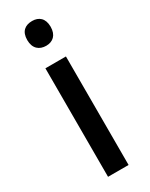

<svg xmlns="http://www.w3.org/2000/svg" viewBox="-196 -785 647 826"><g transform="rotate(-30 127.0 -372.0)"><path d="M128 -744C93 -744 69 -726 69 -683C69 -641 94 -621 128 -621C161 -621 185 -641 185 -683C185 -725 161 -744 128 -744ZM178 -539H76V0H178Z"/></g></svg>

Font: Noto Sans Gujarati SemiCondensed Medium
Style: Regular
Weight: 500
Width: 4
Designer: Jelle Bosma - Monotype Design Team, Universal Thirst
Foundry: Monotype Imaging Inc.
Version: Version 2.106